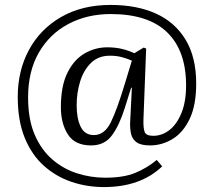

<svg xmlns="http://www.w3.org/2000/svg" viewBox="-20 -582 868 779"><path d="M402 177Q333 177 270.5 156Q208 135 158.5 91Q109 47 80.5 -22.5Q52 -92 52 -189Q52 -295 97.5 -379.5Q143 -464 228 -513Q313 -562 429 -562Q535 -562 612.5 -527Q690 -492 733 -421Q776 -350 776 -243Q776 -155 749.5 -99.5Q723 -44 680 -18Q637 8 589 8Q552 8 534.5 -4.5Q517 -17 512 -38Q507 -59 508 -85L515 -226H512L486 -143Q464 -73 434 -32.5Q404 8 350 8Q284 8 255.5 -36.5Q227 -81 227 -147Q227 -233 253.5 -286.5Q280 -340 323 -365Q366 -390 415 -390Q448 -390 475 -383.5Q502 -377 525 -366L563 -389L573 -385L562 -97Q561 -62 567 -46.5Q573 -31 602 -31Q637 -31 667 -54Q697 -77 716 -123Q735 -169 735 -236Q735 -376 658.5 -450.5Q582 -525 429 -525Q333 -525 257 -484.5Q181 -444 137.5 -368.5Q94 -293 94 -187Q94 -97 121 -35Q148 27 193 65.5Q238 104 293.5 121.5Q349 139 407 139Q481 139 528.5 119.5Q576 100 616 67L638 93Q550 177 402 177ZM361 -34Q404 -34 429.5 -85.5Q455 -137 488 -247L515 -336Q494 -345 473 -350.5Q452 -356 426 -356Q379 -356 349 -326.5Q319 -297 305 -251Q291 -205 291 -155Q291 -101 307.5 -67.5Q324 -34 361 -34Z"/></svg>

Font: Literata 36pt Light
Style: Regular
Weight: 300
Designer: Latin by Veronika Burian and Jose Scaglione. Greek by Irene Vlachou. Cyrillic by Vera Evstafieva.
Foundry: TypeTogether
Version: Version 3.002